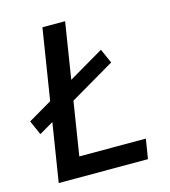

<svg xmlns="http://www.w3.org/2000/svg" viewBox="-106 -790 773 875"><g transform="rotate(-15 280.5 -352.5)"><path d="M63 0 175 -705H282L185 -93H499L484 0ZM40 -237 10 -305 406 -537 436 -469Z"/></g></svg>

Font: Nunito Sans 7pt SemiCondensed SemiBold
Style: Italic
Weight: 600
Width: 4
Italic angle: -9°
Designer: Vernon Adams
Foundry: Vernon Adams
Version: Version 3.101;gftools[0.9.27]